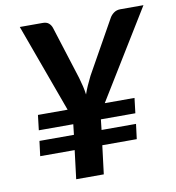

<svg xmlns="http://www.w3.org/2000/svg" viewBox="-81 -797 799 870"><g transform="rotate(-10 318.5 -362.0)"><path d="M71.3 -247.8 79.5 -317H216L67.7 -723.8H173.5Q191 -723.8 200.9 -715.3Q210.9 -706.8 215.4 -692.9L292.2 -450.3Q298.9 -427.6 303.3 -408.5Q307.7 -389.5 310.2 -370.5Q316.9 -390.1 325.2 -408.8Q333.5 -427.6 344.8 -450.3L480.7 -692.9Q487.5 -705.3 500.2 -714.6Q512.9 -723.8 530.4 -723.8H636.7L386.9 -317H523.8L515.5 -247.8H356.9L351.5 -199.9H510.1L501.4 -131.2H342.8L326.6 0H199.6L215.7 -131.2H57.1L65.8 -199.9H224.4L229.9 -247.8Z"/></g></svg>

Font: Aleo
Style: Italic
Weight: 400
Italic angle: -7°
Designer: Alessio Laiso
Foundry: Alessio Laiso
Version: Version 2.001;gftools[0.9.29]